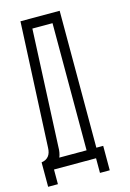

<svg xmlns="http://www.w3.org/2000/svg" viewBox="-146 -792 626 926"><g transform="rotate(-15 166.5 -329.0)"><path d="M234.4 73.2H283.2V-48.8H249V-732.4H53.2L23.9 -108.9Q22.5 -55.7 -24.4 -48.8V73.2H24.4V0H234.4ZM64 -48.8Q73.2 -70.3 73.2 -101.6L99.6 -683.6H200.2V-48.8Z"/></g></svg>

Font: Daray
Style: Regular
Weight: 400
Designer: Maxim Raikov
Foundry: Maxim Raikov
Version: Version 1.00 May 24, 2021, initial release